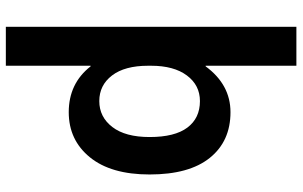

<svg xmlns="http://www.w3.org/2000/svg" viewBox="-204 -586 1010 641"><g transform="rotate(90 300.5 -265.0)"><path d="M437 -260Q437 -344 405.5 -386Q374 -428 317 -428Q264 -428 231.5 -384.5Q199 -341 199 -265V-255Q199 -177 231.5 -134.5Q264 -92 317 -92Q370 -92 403.5 -135.5Q437 -179 437 -260ZM562 -260Q562 -131 504.5 -60.5Q447 10 354 10Q258 10 201 -63H199V220H69V-750H199V-447H201Q262 -530 354 -530Q451 -530 506.5 -461Q562 -392 562 -260Z"/></g></svg>

Font: Mplus 1p Bold
Style: Bold
Weight: 700
Version: Version 1.061